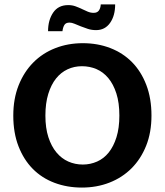

<svg xmlns="http://www.w3.org/2000/svg" viewBox="-20 -836 744 867"><path d="M354 -641Q421 -641 478 -619Q535 -597 576 -555.5Q617 -514 640.5 -453Q664 -392 664 -314Q664 -238 640 -178Q616 -118 574 -76Q532 -34 474.5 -11.5Q417 11 350 11Q283 11 226 -10.5Q169 -32 128 -73.5Q87 -115 63.5 -175.5Q40 -236 40 -314Q40 -390 64 -450.5Q88 -511 130 -553.5Q172 -596 229.5 -618.5Q287 -641 354 -641ZM185 -314Q185 -258 198.5 -216.5Q212 -175 235 -147.5Q258 -120 288.5 -106.5Q319 -93 354 -93Q388 -93 418.5 -106.5Q449 -120 471 -147.5Q493 -175 506 -216.5Q519 -258 519 -314Q519 -372 505.5 -414Q492 -456 469 -483.5Q446 -511 415.5 -524Q385 -537 350 -537Q315 -537 285 -523Q255 -509 233 -481.5Q211 -454 198 -412Q185 -370 185 -314ZM197 -695Q197 -745 220 -779Q243 -813 288 -813Q306 -813 321 -807.5Q336 -802 349.5 -795.5Q363 -789 376 -783.5Q389 -778 403 -778Q419 -778 426.5 -788.5Q434 -799 435 -816H500Q500 -765 477 -732.5Q454 -700 414 -700Q394 -700 377 -705.5Q360 -711 345 -717Q330 -723 317 -728.5Q304 -734 294 -734Q277 -734 270.5 -723Q264 -712 262 -695Z"/></svg>

Font: Ek Mukta
Style: Bold
Weight: 700
Designer: Girish Dalvi and Yashodeep Gholap
Foundry: Ek Type
Version: Version 2.538;PS 1.002;hotconv 16.6.51;makeotf.lib2.5.65220;